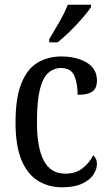

<svg xmlns="http://www.w3.org/2000/svg" viewBox="-20 -786 466 816"><path d="M244 10Q186 10 141 -18Q96 -46 71 -106.5Q46 -167 46 -265Q46 -372 71.5 -433.5Q97 -495 141 -520.5Q185 -546 240 -546Q305 -546 348.5 -520Q392 -494 392 -444Q392 -410 372 -396.5Q352 -383 310 -383Q310 -430 296 -463.5Q282 -497 240 -497Q209 -497 185.5 -476.5Q162 -456 149.5 -406Q137 -356 137 -266Q137 -159 166 -103.5Q195 -48 258 -48Q302 -48 331.5 -71.5Q361 -95 376 -126Q383 -120 387.5 -111Q392 -102 392 -88Q392 -67 377 -44Q362 -21 329 -5.5Q296 10 244 10ZM189 -619Q210 -654 232.5 -693Q255 -732 268 -766H367V-756Q356 -739 332 -711Q308 -683 279 -654.5Q250 -626 225 -606H189Z"/></svg>

Font: Noto Serif Armenian Condensed
Style: Regular
Weight: 400
Width: 3
Designer: Monotype Design Team
Foundry: Monotype Imaging Inc.
Version: Version 2.008; ttfautohint (v1.8.4.7-5d5b)